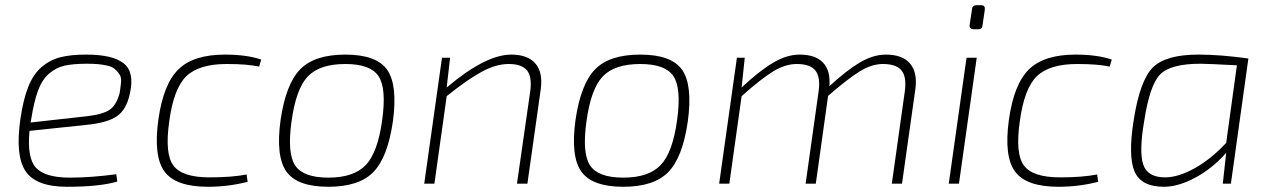

<svg xmlns="http://www.w3.org/2000/svg" viewBox="-20 -703 4861 735"><path d="M425 -36 429 -8Q361 12 237 12Q118 12 78 -47.5Q38 -107 58 -247Q69 -323 88.5 -371.5Q108 -420 140 -447Q172 -474 211.5 -484Q251 -494 311 -494Q411 -494 453.5 -460.5Q496 -427 477 -344Q464 -283 427.5 -258Q391 -233 311 -225L93 -202Q83 -98 118 -60.5Q153 -23 248 -23Q328 -23 425 -36ZM97 -234 312 -258Q374 -265 400 -283Q426 -301 438 -347Q442 -372 443.5 -390Q445 -408 436 -420.5Q427 -433 417.5 -440.5Q408 -448 390 -452Q372 -456 354.5 -457.5Q337 -459 313 -459Q259 -459 226.5 -451.5Q194 -444 167.5 -421Q141 -398 125.5 -356Q110 -314 99 -244Z M924 -35 928 -7Q854 12 776 12Q653 12 610 -46Q567 -104 586 -243Q605 -381 663 -437.5Q721 -494 841 -494Q924 -494 980 -475L972 -448Q927 -458 848 -458Q742 -458 693.5 -411.5Q645 -365 628 -239Q610 -114 644 -69Q678 -24 782 -24Q867 -24 924 -35Z M1302 -494Q1421 -494 1462 -436Q1503 -378 1484 -238Q1464 -100 1409 -44Q1354 12 1237 12Q1118 12 1076.5 -46Q1035 -104 1054 -243Q1074 -381 1129 -437.5Q1184 -494 1302 -494ZM1302 -458Q1204 -458 1158.5 -410.5Q1113 -363 1096 -238Q1079 -116 1110 -69.5Q1141 -23 1237 -23Q1334 -23 1380 -71Q1426 -119 1443 -243Q1460 -365 1429 -411.5Q1398 -458 1302 -458Z M1703 -482 1690 -368Q1839 -494 1937 -494Q2000 -494 2029.5 -460Q2059 -426 2050 -361L1999 0H1959L2010 -355Q2017 -410 1997 -434Q1977 -458 1927 -458Q1879 -458 1824.5 -428.5Q1770 -399 1690 -335L1643 0H1604L1672 -482Z M2431 -494Q2550 -494 2591 -436Q2632 -378 2613 -238Q2593 -100 2538 -44Q2483 12 2366 12Q2247 12 2205.5 -46Q2164 -104 2183 -243Q2203 -381 2258 -437.5Q2313 -494 2431 -494ZM2431 -458Q2333 -458 2287.5 -410.5Q2242 -363 2225 -238Q2208 -116 2239 -69.5Q2270 -23 2366 -23Q2463 -23 2509 -71Q2555 -119 2572 -243Q2589 -365 2558 -411.5Q2527 -458 2431 -458Z M2831 -482 2819 -368Q2886 -431 2939 -462.5Q2992 -494 3041 -494Q3102 -494 3131 -463Q3160 -432 3155 -373Q3221 -434 3272 -464Q3323 -494 3371 -494Q3435 -494 3464 -459.5Q3493 -425 3484 -361L3433 0H3394L3444 -355Q3451 -410 3430.5 -434Q3410 -458 3360 -458Q3317 -458 3271.5 -430Q3226 -402 3150 -336L3103 0H3064L3114 -355Q3121 -409 3101 -433.5Q3081 -458 3030 -458Q2986 -458 2939.5 -429.5Q2893 -401 2819 -335L2772 0H2733L2801 -482Z M3718 -683H3736Q3752 -683 3750 -666L3741 -605Q3740 -591 3725 -591H3708Q3690 -591 3692 -608L3701 -668Q3702 -683 3718 -683ZM3651 0H3612L3680 -482H3719Z M4180 -35 4184 -7Q4110 12 4032 12Q3909 12 3866 -46Q3823 -104 3842 -243Q3861 -381 3919 -437.5Q3977 -494 4097 -494Q4180 -494 4236 -475L4228 -448Q4183 -458 4104 -458Q3998 -458 3949.5 -411.5Q3901 -365 3884 -239Q3866 -114 3900 -69Q3934 -24 4038 -24Q4123 -24 4180 -35Z M4692 0H4661L4674 -118Q4620 -57 4555 -22.5Q4490 12 4436 12Q4348 12 4323 -47Q4298 -106 4320 -244Q4344 -396 4393.5 -445Q4443 -494 4568 -494Q4652 -494 4759 -479ZM4674 -156 4715 -453Q4601 -459 4576 -459Q4461 -459 4421 -418Q4381 -377 4360 -239Q4340 -122 4356.5 -73Q4373 -24 4440 -24Q4490 -24 4552.5 -58.5Q4615 -93 4674 -156Z"/></svg>

Font: Exo 2.0 Extra Light
Style: Italic
Weight: 250
Italic angle: -8°
Designer: Natanael Gama
Version: Version 1.001;PS 001.001;hotconv 1.0.70;makeotf.lib2.5.58329